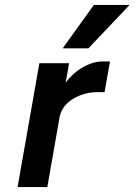

<svg xmlns="http://www.w3.org/2000/svg" viewBox="-20 -755 543 775"><path d="M503 -735 337 -560H233L359 -735ZM139 -500H259L245 -422Q277 -463 317 -485Q357 -507 394 -507H424L402 -383H373Q321 -383 276.5 -357Q232 -331 221 -285L171 0H51Z"/></svg>

Font: Overused Grotesk SemiBold
Style: Italic
Weight: 600
Italic angle: -10°
Version: Version 0.003